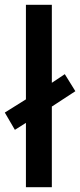

<svg xmlns="http://www.w3.org/2000/svg" viewBox="-30 -780 334 800"><path d="M78 0H186V-336L284 -400L240 -471L186 -435V-760H78V-366L-10 -311L32 -239L78 -268Z"/></svg>

Font: Noto Sans Balinese Medium
Style: Regular
Weight: 500
Designer: Aditya Bayu, David Williams
Foundry: David Williams
Version: Version 2.005